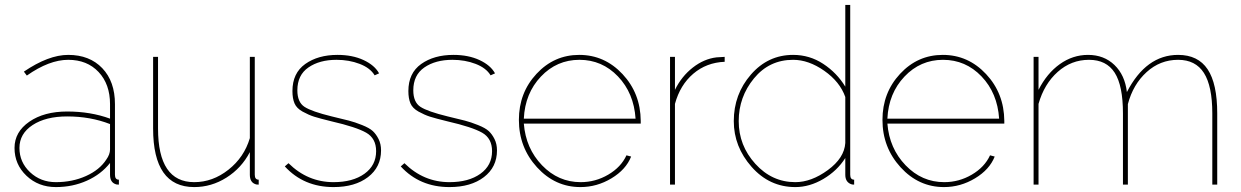

<svg xmlns="http://www.w3.org/2000/svg" viewBox="-20 -750 5043 780"><path d="M39 -149Q39 -214 99 -255.5Q159 -297 253 -297Q348 -297 427 -268V-327Q427 -408 380.5 -457.5Q334 -507 257 -507Q180 -507 89 -443L77 -459Q177 -527 257 -527Q344 -527 395.5 -473Q447 -419 447 -327V-40Q447 -20 463 -20V0Q452 0 449 -2Q427 -10 427 -40V-88Q391 -42 333 -16Q275 10 207 10Q136 10 87.5 -36Q39 -82 39 -149ZM412 -102Q427 -123 427 -143V-246Q347 -277 253 -277Q166 -277 112.5 -242Q59 -207 59 -149Q59 -91 102 -50.5Q145 -10 207 -10Q274 -10 329.5 -35Q385 -60 412 -102Z M602 -228V-519H622V-228Q622 -10 769 -10Q844 -10 908 -60.5Q972 -111 995 -189V-519H1015V-40Q1015 -20 1031 -20V0Q1020 0 1017 -2Q995 -10 995 -40V-132Q961 -67 900 -28.5Q839 10 769 10Q602 10 602 -228Z M1335 10Q1214 10 1137 -74L1152 -87Q1230 -10 1335 -10Q1413 -10 1460.5 -44Q1508 -78 1508 -136Q1508 -188 1467.5 -211Q1427 -234 1327 -257Q1278 -269 1256 -276Q1234 -283 1209.5 -296.5Q1185 -310 1176.5 -330Q1168 -350 1168 -380Q1168 -453 1220 -490Q1272 -527 1351 -527Q1412 -527 1457 -506Q1502 -485 1520 -452L1502 -444Q1484 -474 1441 -490.5Q1398 -507 1347 -507Q1278 -507 1233 -476Q1188 -445 1188 -383Q1188 -335 1217 -316Q1246 -297 1328 -277Q1374 -266 1397.5 -260Q1421 -254 1451 -242Q1481 -230 1494.5 -217.5Q1508 -205 1518 -185Q1528 -165 1528 -139Q1528 -71 1475 -30.5Q1422 10 1335 10Z M1806 10Q1685 10 1608 -74L1623 -87Q1701 -10 1806 -10Q1884 -10 1931.5 -44Q1979 -78 1979 -136Q1979 -188 1938.5 -211Q1898 -234 1798 -257Q1749 -269 1727 -276Q1705 -283 1680.5 -296.5Q1656 -310 1647.5 -330Q1639 -350 1639 -380Q1639 -453 1691 -490Q1743 -527 1822 -527Q1883 -527 1928 -506Q1973 -485 1991 -452L1973 -444Q1955 -474 1912 -490.5Q1869 -507 1818 -507Q1749 -507 1704 -476Q1659 -445 1659 -383Q1659 -335 1688 -316Q1717 -297 1799 -277Q1845 -266 1868.5 -260Q1892 -254 1922 -242Q1952 -230 1965.5 -217.5Q1979 -205 1989 -185Q1999 -165 1999 -139Q1999 -71 1946 -30.5Q1893 10 1806 10Z M2338 10Q2235 10 2161.5 -70.5Q2088 -151 2088 -263Q2088 -373 2159.5 -450Q2231 -527 2333 -527Q2436 -527 2509 -449Q2582 -371 2583 -259V-248H2108Q2116 -147 2182 -78.5Q2248 -10 2339 -10Q2399 -10 2451 -40.5Q2503 -71 2525 -119L2544 -114Q2523 -61 2464 -25.5Q2405 10 2338 10ZM2108 -268H2562Q2555 -372 2490.5 -439.5Q2426 -507 2334 -507Q2242 -507 2177.5 -439Q2113 -371 2108 -268Z M2924 -499Q2850 -496 2796.5 -450.5Q2743 -405 2722 -328V0H2702V-519H2722V-385Q2749 -440 2794.5 -475.5Q2840 -511 2891 -517Q2917 -519 2924 -519Z M2961 -258Q2961 -367 3030.5 -447Q3100 -527 3202 -527Q3269 -527 3324.5 -490.5Q3380 -454 3414 -398V-730H3434V-40Q3434 -20 3450 -20V0Q3441 0 3437 -2Q3414 -11 3414 -40V-108Q3381 -56 3325 -23Q3269 10 3211 10Q3106 10 3033.5 -72Q2961 -154 2961 -258ZM3414 -169V-356Q3392 -418 3328.5 -462.5Q3265 -507 3202 -507Q3105 -507 3043 -431.5Q2981 -356 2981 -258Q2981 -159 3048.5 -84.5Q3116 -10 3211 -10Q3276 -10 3343 -59Q3410 -108 3414 -169Z M3815 10Q3712 10 3638.5 -70.5Q3565 -151 3565 -263Q3565 -373 3636.5 -450Q3708 -527 3810 -527Q3913 -527 3986 -449Q4059 -371 4060 -259V-248H3585Q3593 -147 3659 -78.5Q3725 -10 3816 -10Q3876 -10 3928 -40.5Q3980 -71 4002 -119L4021 -114Q4000 -61 3941 -25.5Q3882 10 3815 10ZM3585 -268H4039Q4032 -372 3967.5 -439.5Q3903 -507 3811 -507Q3719 -507 3654.5 -439Q3590 -371 3585 -268Z M4925 0H4905V-289Q4905 -400 4871 -453.5Q4837 -507 4766 -507Q4693 -507 4638 -457Q4583 -407 4562 -327V0H4542V-289Q4542 -402 4508.5 -454.5Q4475 -507 4404 -507Q4332 -507 4277 -458Q4222 -409 4199 -328V0H4179V-519H4199V-385Q4233 -452 4285.5 -489.5Q4338 -527 4400 -527Q4465 -527 4507.5 -486Q4550 -445 4558 -376Q4636 -527 4766 -527Q4847 -527 4886 -468.5Q4925 -410 4925 -289Z"/></svg>

Font: Raleway-v4020 Thin
Style: Regular
Weight: 250
Designer: Matt McInerney, Pablo Impallari, Rodrigo Fuenzalida
Foundry: Matt McInerney, Pablo Impallari, Rodrigo Fuenzalida
Version: Version 4.020;PS 004.020;hotconv 1.0.88;makeotf.lib2.5.64775